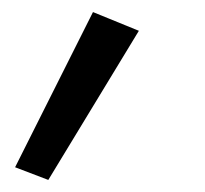

<svg xmlns="http://www.w3.org/2000/svg" viewBox="-20 -129 339 318"><path d="M134 -109 210 -78 60 169 5 148Z"/></svg>

Font: Von Book
Style: Italic
Weight: 400
Version: Version 4.000; ttfautohint (v1.8.4.7-5d5b)